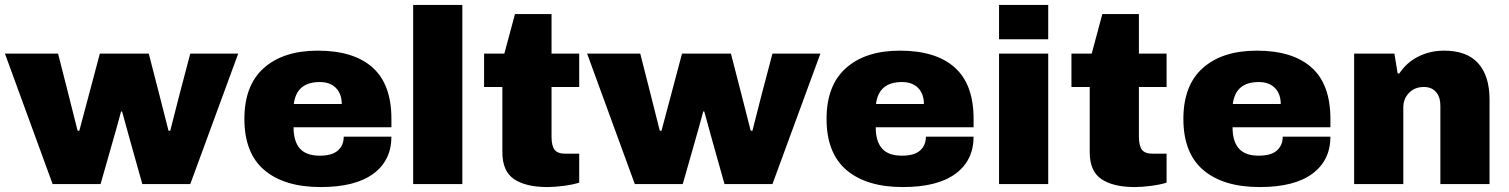

<svg xmlns="http://www.w3.org/2000/svg" viewBox="-20 -745 6107 777"><path d="M0 -528H215L256 -367L294 -216H301L341 -366L384 -528H582L624 -365L662 -216H669L707 -365L750 -528H944L750 0H556L506 -178L474 -294H470Q452 -227 438 -179L387 0H193Z M969 -264Q969 -400 1048 -470Q1127 -540 1266 -540Q1411 -540 1487.5 -472Q1564 -404 1564 -264V-230H1168Q1168 -173 1193.5 -144Q1219 -115 1274 -115Q1324 -115 1347.5 -136Q1371 -157 1371 -192H1564Q1564 -96 1491 -42Q1418 12 1278 12Q1131 12 1050 -56.5Q969 -125 969 -264ZM1363 -324Q1363 -365 1339.5 -389Q1316 -413 1274 -413Q1180 -413 1169 -324Z M1652 -725H1851V0H1652Z M2013 -129V-393H1939V-528H2021L2064 -688H2212V-528H2324V-393H2212V-192Q2212 -156 2224 -139.5Q2236 -123 2268 -123H2324V-6Q2300 2 2262 7Q2224 12 2196 12Q2108 12 2060.5 -20Q2013 -52 2013 -129Z M2356 -528H2571L2612 -367L2650 -216H2657L2697 -366L2740 -528H2938L2980 -365L3018 -216H3025L3063 -365L3106 -528H3300L3106 0H2912L2862 -178L2830 -294H2826Q2808 -227 2794 -179L2743 0H2549Z M3325 -264Q3325 -400 3404 -470Q3483 -540 3622 -540Q3767 -540 3843.5 -472Q3920 -404 3920 -264V-230H3524Q3524 -173 3549.5 -144Q3575 -115 3630 -115Q3680 -115 3703.5 -136Q3727 -157 3727 -192H3920Q3920 -96 3847 -42Q3774 12 3634 12Q3487 12 3406 -56.5Q3325 -125 3325 -264ZM3719 -324Q3719 -365 3695.5 -389Q3672 -413 3630 -413Q3536 -413 3525 -324Z M4023 -725H4222V-586H4023ZM4023 -528H4222V0H4023Z M4390 -129V-393H4316V-528H4398L4441 -688H4589V-528H4701V-393H4589V-192Q4589 -156 4601 -139.5Q4613 -123 4645 -123H4701V-6Q4677 2 4639 7Q4601 12 4573 12Q4485 12 4437.5 -20Q4390 -52 4390 -129Z M4769 -264Q4769 -400 4848 -470Q4927 -540 5066 -540Q5211 -540 5287.5 -472Q5364 -404 5364 -264V-230H4968Q4968 -173 4993.5 -144Q5019 -115 5074 -115Q5124 -115 5147.5 -136Q5171 -157 5171 -192H5364Q5364 -96 5291 -42Q5218 12 5078 12Q4931 12 4850 -56.5Q4769 -125 4769 -264ZM5163 -324Q5163 -365 5139.5 -389Q5116 -413 5074 -413Q4980 -413 4969 -324Z M5460 -528H5623L5636 -448H5643Q5673 -493 5720.5 -516.5Q5768 -540 5824 -540Q5916 -540 5962 -489Q6008 -438 6008 -342V0H5809V-318Q5809 -352 5791.5 -372.5Q5774 -393 5742 -393Q5705 -393 5682 -369Q5659 -345 5659 -310V0H5460Z"/></svg>

Font: Archivo Black
Style: Regular
Weight: 400
Designer: Hector Gatti
Foundry: Omnibus-Type
Version: Version 1.101; ttfautohint (v1.8)